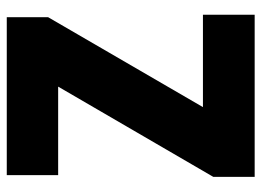

<svg xmlns="http://www.w3.org/2000/svg" viewBox="-120 -634 754 553"><g transform="rotate(-90 256.5 -357.0)"><path d="M491 0V-149H225L484 -595V-714H29V-566H284L24 -119V0Z"/></g></svg>

Font: Noto Sans Gurmukhi Condensed Black
Style: Regular
Weight: 900
Width: 3
Designer: Jelle Bosma - Monotype Design Team
Foundry: Monotype Imaging Inc.
Version: Version 2.004